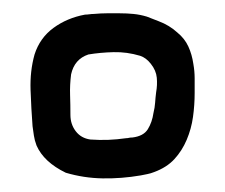

<svg xmlns="http://www.w3.org/2000/svg" viewBox="-20 -670 338 289"><path d="M192 -406Q197 -407 202 -408Q207 -409 212 -411Q231 -418 242.5 -430.5Q254 -443 261 -459.5Q268 -476 270.5 -494Q273 -512 273 -530Q273 -541 273 -552Q273 -563 271 -574Q269 -588 263.5 -600Q258 -612 247 -621Q235 -632 219 -638Q214 -640 210 -641.5Q206 -643 201 -645Q191 -648 181 -649Q171 -650 160 -650Q150 -650 141 -650Q132 -650 121 -649Q118 -649 114.5 -648.5Q111 -648 108 -648Q81 -643 60.5 -628Q40 -613 32 -588Q25 -563 26 -534.5Q27 -506 29 -480Q30 -473 31 -466Q32 -459 35 -451Q46 -426 79 -410Q106 -402 134.5 -401.5Q163 -401 192 -406ZM191 -586Q200 -583 207 -574Q215 -564 216 -553Q217 -542 215 -531Q214 -523 213.5 -515.5Q213 -508 211 -500Q209 -486 202.5 -475.5Q196 -465 179 -463H178Q176 -463 174 -462.5Q172 -462 170 -462Q156 -460 143 -459.5Q130 -459 116 -460Q102 -462 94 -472.5Q86 -483 86 -497Q86 -512 85.5 -527Q85 -542 87 -558Q92 -581 113 -588Q131 -591 151 -591.5Q171 -592 191 -586Z"/></svg>

Font: Londrina Solid
Style: Regular
Weight: 400
Designer: Marcelo Magalhaes
Foundry: Marcelo Magalhães
Version: Version 1.002